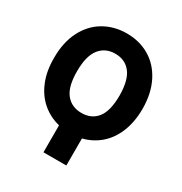

<svg xmlns="http://www.w3.org/2000/svg" viewBox="-207 -867 1147 1213"><g transform="rotate(30 367.0 -260.0)"><path d="M452.1 0V197.3H285.2V0.5Q213.4 -17.1 159.2 -63.5Q105 -109.9 74.7 -183.3Q44.4 -256.8 44.9 -352.5Q44.4 -466.3 86.4 -548.6Q128.4 -630.9 201.9 -673.8Q275.4 -716.8 368.2 -716.8Q460 -716.8 533 -673.8Q606 -630.9 647.9 -548.6Q689.9 -466.3 690.4 -352.5Q689.9 -256.8 659.9 -183.3Q629.9 -109.9 576.4 -63.7Q522.9 -17.6 452.1 0ZM368.2 -569.3Q295.9 -569.3 254.4 -516.6Q212.9 -463.9 212.9 -352.5Q212.9 -240.2 254.4 -189Q295.9 -137.7 368.2 -137.7Q440.4 -137.7 481.2 -188.7Q522 -239.7 522.5 -352.5Q522 -464.8 481 -517.1Q439.9 -569.3 368.2 -569.3Z"/></g></svg>

Font: Pretendard JP ExtraBold
Style: Regular
Weight: 800
Designer: Base glyphs from Inter by Rasmus Andersson; Hangeul glyphs from Noto Sans CJK(Source Han Sans) by Jang Soo-young and Kan
Foundry: Kil Hyung-jin
Version: Version 1.309